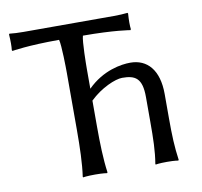

<svg xmlns="http://www.w3.org/2000/svg" viewBox="-74 -727 853 810"><g transform="rotate(-10 352.0 -322.5)"><path d="M227 -445V-200C227 -125 225 -54 217 0L218 3C218 3 235 0 270 0C304 0 321 3 321 3L323 0C315 -57 313 -125 313 -200V-309C361 -356 424 -382 453 -382C509 -382 538 -366 538 -285V-180C538 -106 537 -54 528 0L529 3C529 3 543 0 578 0C612 0 626 3 626 3L628 0C620 -57 618 -104 618 -180V-284C618 -387 570 -439 498 -439C459 -439 380 -427 313 -360V-445C313 -462 314 -562 321 -586C455 -586 523 -574 523 -574L525 -578C523 -593 523 -617 525 -645L523 -648C507 -646 484 -645 463 -645H77C56 -645 33 -646 17 -648L15 -645C17 -617 17 -593 15 -578L17 -574C17 -574 85 -586 219 -586C226 -562 227 -462 227 -445Z"/></g></svg>

Font: Libertinus Sans
Style: Regular
Weight: 400
Designer: Philipp H. Poll, Khaled Hosny
Foundry: Caleb Maclennan
Version: Version 7.050;RELEASE